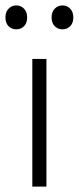

<svg xmlns="http://www.w3.org/2000/svg" viewBox="-39 -687 290 707"><path d="M80 0V-470H132V0ZM-19 -623Q-19 -643 -7.5 -655Q4 -667 21 -667Q38 -667 49.5 -655Q61 -643 61 -623Q61 -602 49.5 -590.5Q38 -579 21 -579Q4 -579 -7.5 -590.5Q-19 -602 -19 -623ZM151 -623Q151 -643 162.5 -655Q174 -667 191 -667Q208 -667 219.5 -655Q231 -643 231 -623Q231 -602 219.5 -590.5Q208 -579 191 -579Q174 -579 162.5 -590.5Q151 -602 151 -623Z"/></svg>

Font: Ek Mukta ExtraLight
Style: Regular
Weight: 275
Designer: Girish Dalvi and Yashodeep Gholap
Foundry: Ek Type
Version: Version 2.538;PS 1.002;hotconv 16.6.51;makeotf.lib2.5.65220;